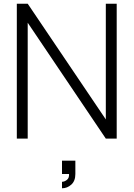

<svg xmlns="http://www.w3.org/2000/svg" viewBox="-20 -740 713 1025"><path d="M69.8 0V-720.2H127.9L544.9 -102.5V-720.2H603V0H544.9L127.9 -618.7V0ZM311 265.1V230.5Q323.7 230.5 336.9 220.5Q350.1 210.4 348.6 189H311V117.7H382.3V189Q382.3 226.1 360.6 245.6Q338.9 265.1 311 265.1Z"/></svg>

Font: Manrope Light
Style: Regular
Weight: 300
Designer: Mikhail Sharanda
Foundry: Mikhail Sharanda
Version: Version 4.505;FEAKit 1.0